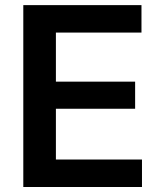

<svg xmlns="http://www.w3.org/2000/svg" viewBox="-20 -748 645 768"><path d="M73.2 0V-727.5H545.9V-617.7H203.6V-421.4H520.5V-313H203.6V-109.9H547.9V0Z"/></svg>

Font: Inter SemiBold
Style: Regular
Weight: 600
Designer: Rasmus Andersson
Foundry: rsms
Version: Version 4.001;git-9221beed3